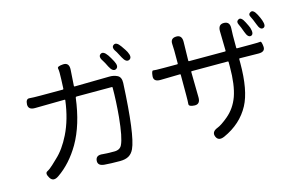

<svg xmlns="http://www.w3.org/2000/svg" viewBox="-104 -1085 2207 1411"><g transform="rotate(-15 1000.0 -380.0)"><path d="M195 15Q151 46 128 8Q105 -30 126.5 -41Q148 -52 173 -76Q192 -95 212 -113Q271 -167 318 -262Q371 -369 389 -511Q390 -516 385 -516L160 -513Q108 -512 109 -554Q111 -596 138 -593.5Q165 -591 221 -591H391Q397 -591 397 -597L400 -667Q401 -692 401 -717Q401 -735 398 -751Q395 -767 442 -770Q488 -772 485 -718L477 -596Q477 -591 482 -591L745 -595Q779 -596 807 -582Q835 -568 833 -523Q814 -132 769 -36Q754 -4 728.5 10.5Q703 25 662 25Q592 25 545 21Q493 17 497 -23Q501 -64 553 -57Q576 -54 640 -54Q683 -54 698 -86Q723 -137 738 -290Q749 -409 749 -511Q749 -516 744 -516H476Q469 -516 468 -509Q443 -309 365 -174Q294 -53 195 15ZM808 -635Q782 -622 758 -669Q741 -704 734 -714Q704 -756 727 -772Q750 -789 780 -746Q794 -725 810 -695Q834 -649 808 -635ZM920 -676Q894 -663 870 -709Q850 -748 846 -754Q814 -796 837 -812Q860 -829 890 -786Q918 -746 923 -735Q946 -689 920 -676Z M1448 50Q1400 71 1384 32Q1368 -7 1417 -26Q1447 -37 1500 -81Q1562 -133 1591 -213Q1621 -298 1621 -435V-472Q1621 -477 1616 -477H1342Q1337 -477 1337 -472L1340 -279Q1341 -226 1297 -228Q1253 -230 1255 -250Q1257 -270 1257 -315V-472Q1257 -477 1252 -477L1104 -474Q1050 -473 1054 -516Q1058 -558 1069.5 -555.5Q1081 -553 1149 -553H1252Q1257 -553 1257 -558V-656Q1257 -681 1255 -706Q1252 -751 1297 -752Q1341 -753 1340 -700L1337 -558Q1337 -553 1342 -553H1616Q1621 -553 1621 -558L1618 -706Q1617 -759 1662 -758Q1707 -757 1704 -705Q1702 -678 1702 -653V-558Q1702 -553 1707 -553H1811Q1875 -553 1884.5 -555Q1894 -557 1898 -516Q1902 -474 1849 -475L1707 -477Q1702 -477 1702 -472V-442Q1702 -235 1645 -128Q1582 -10 1448 50ZM1831 -615Q1806 -607 1789 -656Q1775 -696 1763 -720Q1751 -744 1773 -756Q1795 -767 1818 -720Q1835 -687 1840 -673Q1855 -623 1831 -615ZM1932 -647Q1907 -638 1890 -687Q1874 -730 1862 -752Q1850 -774 1872 -785Q1894 -797 1918 -751Q1932 -724 1939 -704Q1956 -655 1932 -647Z"/></g></svg>

Font: Resource Han Rounded KR
Style: Regular
Weight: 400
Designer: Cyano Hao (round all glyphs); Ryoko NISHIZUKA 西塚涼子 (kana, bopomofo & ideographs); Paul D. Hunt (Latin, Greek & Cyrillic)
Foundry: Cyano Hao
Version: 0.990